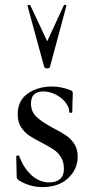

<svg xmlns="http://www.w3.org/2000/svg" viewBox="-20 -750 378 781"><path d="M193 -231Q228 -213 248 -199.5Q268 -186 282 -165Q296 -144 296 -113Q296 -62 257.5 -25.5Q219 11 152 11Q100 11 54 -18Q48 -24 48 -30L46 -114Q46 -117 51.5 -117.5Q57 -118 58 -116Q76 -66 108.5 -37Q141 -8 181 -8Q209 -8 224.5 -22Q240 -36 240 -63Q240 -91 228 -110.5Q216 -130 198.5 -141.5Q181 -153 151 -169Q117 -186 98 -199Q79 -212 65.5 -233Q52 -254 52 -285Q52 -341 93 -369.5Q134 -398 191 -398Q230 -398 267 -383Q276 -380 276 -372Q276 -350 275 -338L274 -294Q274 -291 268 -291Q262 -291 262 -294Q262 -314 246 -334Q230 -354 205.5 -366Q181 -378 156 -378Q133 -378 119.5 -366.5Q106 -355 106 -329Q106 -296 128 -275Q150 -254 193 -231ZM103 -729 172 -582 240 -729Q242 -731 246.5 -730Q251 -729 250 -726L183 -477Q181 -472 172 -472Q163 -472 160 -477L92 -726Q91 -729 96.5 -730Q102 -731 103 -729Z"/></svg>

Font: Cormorant Infant Medium
Style: Regular
Weight: 500
Designer: Christian Thalmann (Catharsis Fonts)
Foundry: Catharsis Fonts
Version: Version 4.000